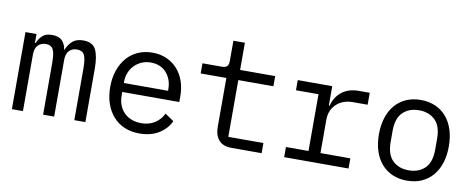

<svg xmlns="http://www.w3.org/2000/svg" viewBox="-62 -976 3124 1266"><g transform="rotate(10 1500.0 -343.0)"><path d="M54 0V-516H128V-456H132Q144 -486 166 -507Q188 -528 231 -528Q276 -528 298 -505.5Q320 -483 325 -447H328Q342 -482 368 -505Q394 -528 440 -528Q503 -528 524.5 -484Q546 -440 546 -358V0H472V-345Q472 -411 458.5 -436.5Q445 -462 409 -462Q377 -462 357 -441.5Q337 -421 337 -379V0H263V-345Q263 -411 249.5 -436.5Q236 -462 201 -462Q169 -462 148.5 -441.5Q128 -421 128 -379V0Z M909 12Q853 12 808.5 -7Q764 -26 732.5 -61.5Q701 -97 684 -146.5Q667 -196 667 -257Q667 -319 684.5 -369Q702 -419 733 -454.5Q764 -490 807.5 -509Q851 -528 904 -528Q956 -528 998.5 -509Q1041 -490 1071 -456.5Q1101 -423 1117 -377Q1133 -331 1133 -276V-238H751V-214Q751 -180 762 -151Q773 -122 793.5 -101Q814 -80 843.5 -68.5Q873 -57 909 -57Q961 -57 999 -81Q1037 -105 1057 -147L1116 -107Q1093 -55 1039.5 -21.5Q986 12 909 12ZM904 -462Q871 -462 843 -450Q815 -438 794.5 -417Q774 -396 762.5 -367.5Q751 -339 751 -305V-298H1047V-309Q1047 -343 1036.5 -371Q1026 -399 1007.5 -419.5Q989 -440 962.5 -451Q936 -462 904 -462Z M1525 0Q1466 0 1438.5 -33Q1411 -66 1411 -118V-448H1239V-516H1367Q1393 -516 1403.5 -526.5Q1414 -537 1414 -563V-698H1491V-516H1726V-448H1491V-68H1726V0Z M1877 -68H2028V-448H1877V-516H2108V-386H2113Q2129 -447 2173.5 -481.5Q2218 -516 2287 -516H2359V-436H2262Q2193 -436 2150.5 -396Q2108 -356 2108 -291V-68H2308V0H1877Z M2700 12Q2646 12 2602.5 -7Q2559 -26 2528.5 -61.5Q2498 -97 2482 -146.5Q2466 -196 2466 -258Q2466 -319 2482 -369Q2498 -419 2528.5 -454.5Q2559 -490 2602.5 -509Q2646 -528 2700 -528Q2754 -528 2797.5 -509Q2841 -490 2871.5 -454.5Q2902 -419 2918 -369Q2934 -319 2934 -258Q2934 -196 2918 -146.5Q2902 -97 2871.5 -61.5Q2841 -26 2797.5 -7Q2754 12 2700 12ZM2700 -57Q2767 -57 2808 -97Q2849 -137 2849 -221V-295Q2849 -379 2808 -419Q2767 -459 2700 -459Q2633 -459 2592 -419Q2551 -379 2551 -295V-221Q2551 -137 2592 -97Q2633 -57 2700 -57Z"/></g></svg>

Font: IBM Plox Mono
Style: Regular
Weight: 400
Monospace: yes
Designer: Mike Abbink, Paul van der Laan, Pieter van Rosmalen
Foundry: Bold Monday
Version: Version 2.1